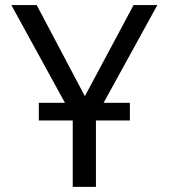

<svg xmlns="http://www.w3.org/2000/svg" viewBox="-20 -726 655 746"><path d="M499 -706.2H591.3L382.6 -326.7H484.6V-257.9H352.8V0H262.6V-257.9H130.8V-326.7H232.3L24.1 -706.2H122.6L309.7 -352.3Z"/></svg>

Font: Fira Code Fixed
Style: Regular
Weight: 400
Monospace: yes
Designer: Carrois Corporate, Edenspiekermann AG, Nikita Prokopov
Foundry: Carrois Corporate, Edenspiekermann AG, Nikita Prokopov
Version: Version 5.002